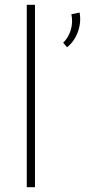

<svg xmlns="http://www.w3.org/2000/svg" viewBox="-20 -776 396 796"><path d="M91 -756H125V0H91ZM258 -580 242 -599Q263 -619 273 -650.5Q283 -682 276 -717L310 -724Q315 -697 310 -670Q305 -643 292 -620Q279 -597 258 -580Z"/></svg>

Font: Josefin Sans ExtraLight
Style: Regular
Weight: 250
Designer: Santiago Orozco
Foundry: Typemade
Version: Version 2.000